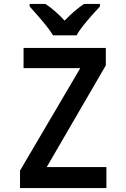

<svg xmlns="http://www.w3.org/2000/svg" viewBox="-20 -958 640 978"><path d="M82 0V-89L389 -611H100V-714H519V-625L218 -107H522V0ZM250 -778Q237 -800 215.5 -827Q194 -854 171 -880Q148 -906 131 -925V-938H211Q236 -922 260.5 -900.5Q285 -879 309 -853Q334 -879 359 -900.5Q384 -922 408 -938H489V-925Q471 -906 448 -880Q425 -854 403.5 -827Q382 -800 370 -778Z"/></svg>

Font: Noto Sans Mono SemiBold
Style: Regular
Weight: 600
Designer: Monotype Design Team
Foundry: Monotype Imaging Inc.
Version: Version 2.014; ttfautohint (v1.8.4.7-5d5b)